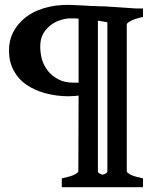

<svg xmlns="http://www.w3.org/2000/svg" viewBox="-20 -650 645 792"><path d="M422.9 -558.1Q409.7 -561 383.8 -564.9V56.2Q383.8 62 391.1 65.9Q395 67.9 402.8 70.8Q410.6 68.8 416 65.9Q422.9 62 422.9 56.2ZM304.2 -309.1V-573.2Q300.3 -573.2 294.7 -573.7Q289.1 -574.2 286.1 -574.2H272Q250 -574.2 226.1 -565.9Q204.1 -559.1 185.1 -543Q166 -526.9 156 -506.8Q146 -486.8 146 -458Q146 -430.2 153.1 -405Q160.2 -379.9 178.2 -356.9Q194.3 -336.9 220.2 -323Q246.1 -309.1 282.2 -309.1ZM234.9 122.1V85.9Q274.9 77.1 286.1 70.8Q303.2 62 303.2 56.2L304.2 -255.9Q292 -253.9 285.2 -253.9Q282.2 -253.9 274.2 -253.4Q266.1 -252.9 261.2 -252.9Q213.4 -252.9 164.1 -266.1Q121.1 -278.3 86.9 -301.8Q53.7 -325.7 36.1 -359.9Q17.1 -396 17.1 -440.9Q17.1 -483.9 34.2 -517.1Q52.2 -551.3 84 -577.1Q114.7 -602.1 161.1 -616.2Q208 -630.4 263.2 -629.9Q266.1 -629.9 275.1 -629.4Q284.2 -628.9 291 -628.9Q304.2 -627.9 330.1 -627Q336.9 -626 352.1 -625.5Q367.2 -625 375 -625Q382.8 -624 398.4 -624Q414.1 -624 421.9 -623Q451.7 -621.1 482.4 -619.1Q513.2 -617.2 539.1 -615.2H569.8V-580.1Q534.7 -572.3 520 -564Q502.9 -555.2 502.9 -548.8V56.2Q502.9 62 519 70.8Q532.2 77.6 569.8 85.9V122.1Z"/></svg>

Font: Gentium Basic
Style: Bold
Weight: 700
Designer: J. Victor Gaultney and Annie Olsen
Foundry: SIL International
Version: Version 1.100